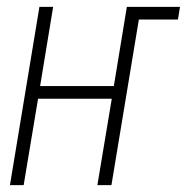

<svg xmlns="http://www.w3.org/2000/svg" viewBox="-20 -540 545 560"><path d="M9 0 95 -520H135L97 -289H312L350 -520H505L499 -483H385L305 0H264L306 -252H91L49 0Z"/></svg>

Font: Iosevka SS04 Extralight
Style: Italic
Weight: 200
Italic angle: -9°
Monospace: yes
Designer: Belleve Invis
Foundry: Belleve Invis
Version: Version 19.0.0; ttfautohint (v1.8.4)